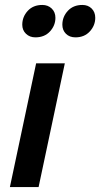

<svg xmlns="http://www.w3.org/2000/svg" viewBox="-20 -756 405 776"><path d="M20 0 126 -500H242L136 0ZM123 -605Q100 -605 85 -619.5Q70 -634 70 -656Q70 -688 92 -712Q114 -736 151 -736Q174 -736 189 -721.5Q204 -707 204 -684Q204 -653 182 -629Q160 -605 123 -605ZM285 -605Q261 -605 246.5 -619.5Q232 -634 232 -656Q232 -688 254 -712Q276 -736 313 -736Q336 -736 350.5 -721.5Q365 -707 365 -684Q365 -653 343 -629Q321 -605 285 -605Z"/></svg>

Font: Wix Madefor Text SemiBold
Style: Italic
Weight: 600
Italic angle: -12°
Designer: Dalton Maag Ltd
Foundry: Dalton Maag Ltd
Version: Version 3.100